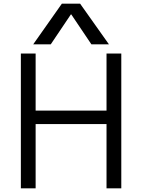

<svg xmlns="http://www.w3.org/2000/svg" viewBox="-20 -1020 770 1040"><path d="M557 0V-730H637V0ZM93 0V-730H173V0ZM133 -348V-421H597V-348ZM160 -780 315 -1000H414L570 -780H475L366 -942H364L255 -780Z"/></svg>

Font: M PLUS 2
Style: Regular
Weight: 400
Designer: Coji Morishita
Foundry: UNDERFOREST DESIGN
Version: Version 1.001